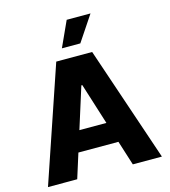

<svg xmlns="http://www.w3.org/2000/svg" viewBox="-132 -1036 1007 1140"><g transform="rotate(-15 371.0 -465.5)"><path d="M20.5 0 260.7 -707H481.4L720.7 0H542L494.1 -151.4H248L200.2 0ZM454.1 -278.3 374 -532.2H368.2L288.1 -278.3ZM384.8 -930.7H531.2L426.8 -774.4H313.5Z"/></g></svg>

Font: Pretendard Std ExtraBold
Style: Regular
Weight: 800
Designer: Base glyphs from Inter by Rasmus Andersson; Hangeul glyphs from Noto Sans CJK(Source Han Sans) by Jang Soo-young and Kan
Foundry: Kil Hyung-jin
Version: Version 1.309